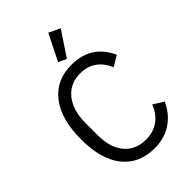

<svg xmlns="http://www.w3.org/2000/svg" viewBox="-277 -1056 1175 1175"><g transform="rotate(-45 310.5 -468.5)"><path d="M345 -755 293 -779 378 -949 451 -914ZM339 12Q206 12 132 -80Q58 -172 58 -345Q58 -519 132 -614.5Q206 -710 339 -710Q510 -710 579 -557L511 -516Q489 -572 445.5 -603.5Q402 -635 339 -635Q250 -635 199 -570Q148 -505 148 -397V-293Q148 -185 198.5 -124Q249 -63 339 -63Q404 -63 449.5 -96.5Q495 -130 517 -189L584 -147Q550 -72 487 -30Q424 12 339 12Z"/></g></svg>

Font: Anuphan
Style: Regular
Weight: 400
Designer: Mike Abbink, Paul van der Laan, Pieter van Rosmalen, Mint Tantisuwanna
Foundry: Bold Monday; Cadson Demak
Version: Version 3.002;hotconv 1.0.109;makeotfexe 2.5.65596